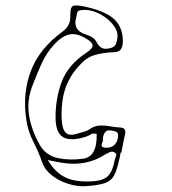

<svg xmlns="http://www.w3.org/2000/svg" viewBox="-20 -582 620 691"><path d="M414 -33Q413 -27 412 -20.5Q411 -14 409 -8Q401 31 390 50.5Q379 70 356 77.5Q333 85 289 88Q258 90 225 79.5Q192 69 166.5 49Q141 29 132 3Q119 -35 100 -72Q81 -109 75 -149Q60 -245 91 -326.5Q122 -408 206 -469Q233 -489 233 -521Q232 -553 241 -559.5Q250 -566 286 -558Q364 -541 394 -510Q424 -479 422 -428Q421 -414 415 -404.5Q409 -395 389 -394Q355 -393 324.5 -385Q294 -377 271 -352Q216 -297 205 -221Q202 -199 201.5 -175.5Q201 -152 205 -129Q213 -87 255 -100Q267 -104 279.5 -107Q292 -110 301 -116Q319 -129 337.5 -130Q356 -131 375.5 -127.5Q395 -124 414 -123Q427 -122 429.5 -114.5Q432 -107 430 -98Q426 -82 423 -66Q420 -50 417 -33ZM254 -516Q248 -500 255 -483Q262 -466 294 -456Q304 -453 313 -447Q322 -441 326 -433Q334 -417 344.5 -410.5Q355 -404 374 -408Q393 -412 397.5 -424.5Q402 -437 403 -451Q404 -469 391 -487.5Q378 -506 357.5 -520.5Q337 -535 313.5 -542Q290 -549 270 -545Q260 -544 258 -537Q256 -530 254 -516ZM328 -100Q315 -104 306 -98Q297 -92 286 -89Q233 -73 207 -88.5Q181 -104 180 -155Q179 -226 202 -287.5Q225 -349 292 -393Q315 -408 313 -420Q311 -432 285 -446Q255 -463 230 -458Q205 -453 177 -424Q147 -392 130 -354Q113 -316 98 -277Q76 -222 84.5 -167.5Q93 -113 124 -59Q146 -22 188.5 -13Q231 -4 280 -11Q330 -18 328 -100ZM350 -83Q352 -79 349 -72Q346 -65 345.5 -59Q345 -53 355 -51Q373 -48 386.5 -56.5Q400 -65 404 -84Q406 -95 404 -101.5Q402 -108 388 -111Q368 -116 360 -108Q352 -100 350 -83ZM152 -6Q180 41 218.5 58Q257 75 319 70Q354 67 370 50Q386 33 393 -7Q395 -14 398 -21.5Q401 -29 391 -34Q383 -38 375 -34.5Q367 -31 360 -27Q292 18 204 4Q185 1 152 -6Z"/></svg>

Font: Rock 3D
Style: Regular
Weight: 400
Version: Version 1.000